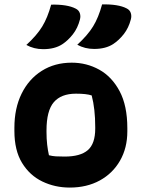

<svg xmlns="http://www.w3.org/2000/svg" viewBox="-20 -835 640 867"><path d="M441 -815Q476 -816 504.5 -811.5Q533 -807 552 -797Q566 -790 570.5 -776.5Q575 -763 571 -748Q561 -709 539 -681Q517 -653 491 -636Q457 -614 405 -614Q363 -614 329 -633Q376 -676 400.5 -716Q425 -756 441 -815ZM211 -814Q246 -815 274.5 -810.5Q303 -806 322 -796Q336 -789 340.5 -775.5Q345 -762 341 -747Q331 -708 309 -680Q287 -652 261 -635Q227 -613 175 -613Q133 -613 99 -632Q146 -675 170.5 -715Q195 -755 211 -814ZM304 -552Q371 -552 428 -520.5Q485 -489 520 -423.5Q555 -358 555 -256V-242Q555 -167 522 -109.5Q489 -52 430.5 -20Q372 12 295 12Q228 12 171 -15.5Q114 -43 79.5 -99.5Q45 -156 45 -244V-258Q45 -346 77.5 -412Q110 -478 168.5 -515Q227 -552 304 -552ZM323 -412Q256 -412 223 -373.5Q190 -335 190 -246V-239Q190 -208 193 -182Q196 -156 201 -134Q216 -130 232 -129Q248 -128 272 -128Q343 -128 376.5 -157Q410 -186 410 -254V-261Q410 -344 394 -404Q371 -412 323 -412Z"/></svg>

Font: Recursive Sn Csl St XBd
Style: Regular
Weight: 800
Version: Version 1.085;hotconv 1.1.0;makeotfexe 2.6.0; ttfautohint (v